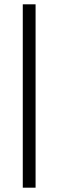

<svg xmlns="http://www.w3.org/2000/svg" viewBox="-20 -725 269 885"><path d="M85 -705.1H144V140.1H85Z"/></svg>

Font: Ortica Angular Bold
Style: Regular
Weight: 700
Designer: Benedetta Bovani
Foundry: Collletttivo
Version: Version 2.000;Glyphs 3.1.2 (3151)